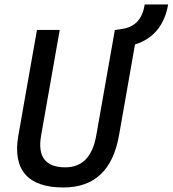

<svg xmlns="http://www.w3.org/2000/svg" viewBox="-20 -827 770 857"><path d="M263.2 9.8Q143.1 9.8 92.5 -49.1Q42 -107.9 62 -222.7L145 -693.4H246.6L163.6 -222.7Q138.2 -80.1 271.5 -80.1Q384.8 -80.1 409.7 -222.7L492.7 -693.4H496.6L527.3 -698.2Q611.3 -711.4 626 -807.1H730.5Q706.1 -667.5 582.5 -628.4L511.2 -222.7Q470.2 9.8 263.2 9.8Z"/></svg>

Font: Cascadia Code NF
Style: Italic
Weight: 400
Italic angle: -10°
Monospace: yes
Designer: Aaron Bell
Foundry: Saja Typeworks
Version: Version 2404.023; ttfautohint (v1.8.4)